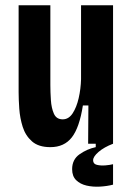

<svg xmlns="http://www.w3.org/2000/svg" viewBox="-20 -548 507 732"><path d="M172 13Q127 13 102 -9Q77 -31 66.5 -64.5Q56 -98 53.5 -133.5Q51 -169 51 -196V-528H172V-224Q172 -197 174 -166.5Q176 -136 185.5 -114.5Q195 -93 219 -93Q242 -93 257 -116Q272 -139 280 -174Q288 -209 289 -246V-528H411V0H316L317 -146H296Q283 -62 254 -24.5Q225 13 172 13ZM411 156Q388 162 361 163.5Q334 165 310 159.5Q286 154 270.5 139Q255 124 255 97Q255 60 283.5 40Q312 20 345 13V-5H411V0Q377 13 356 31Q335 49 335 63Q335 77 349.5 80.5Q364 84 382 82.5Q400 81 411 78Z"/></svg>

Font: Bricolage Grotesque 10pt Condensed SemiBold
Style: Regular
Weight: 600
Width: 3
Designer: Mathieu Triay
Foundry: Atelier Triay
Version: Version 1.000; ttfautohint (v1.8.4.7-5d5b);gftools[0.9.32]